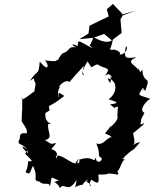

<svg xmlns="http://www.w3.org/2000/svg" viewBox="-20 -949 791 985"><path d="M705 -339 721 -370C688 -386 734 -434 751 -442C685 -465 684 -456 714 -499C728 -475 689 -494 726 -485C744 -538 737 -525 736 -536C692 -567 726 -613 699 -578C692 -591 689 -620 692 -590C659 -625 627 -633 681 -655C634 -653 610 -637 626 -711C643 -705 619 -664 593 -670C610 -688 539 -702 567 -693C529 -697 548 -683 559 -746C537 -725 502 -735 460 -758C434 -691 434 -730 454 -702C378 -740 382 -751 378 -712C358 -725 334 -725 370 -706C327 -714 342 -688 301 -675C309 -685 275 -647 281 -644C252 -633 281 -633 209 -639C228 -628 239 -568 184 -633C177 -557 177 -599 133 -534C167 -557 146 -545 163 -520L156 -479C150 -480 78 -413 94 -452C93 -368 96 -392 93 -385L91 -326C110 -297 122 -284 117 -265C97 -267 79 -268 82 -238C56 -194 112 -225 124 -162C68 -213 108 -200 121 -176C99 -152 112 -166 144 -123C105 -118 139 -132 111 -64C134 -63 123 -40 149 -98C181 -37 142 -23 183 -17C207 7 233 -20 236 8C250 -50 232 -43 282 -23C237 -10 273 -22 287 16C313 -19 327 50 373 -27C367 38 346 6 403 -1C424 -32 444 -31 422 -19C475 15 420 16 449 -27C498 8 484 -27 485 -54C562 -51 503 -64 569 -56C569 -56 599 -44 582 -70C599 -82 605 -133 623 -128C586 -142 625 -132 615 -141C674 -199 646 -156 699 -220C669 -214 678 -211 662 -204C682 -216 655 -272 666 -268C708 -304 742 -327 700 -310ZM365 -110C338 -117 304 -149 277 -151C262 -142 291 -124 254 -153C266 -125 293 -171 243 -184C274 -221 273 -217 248 -211C231 -210 209 -241 198 -228C264 -235 218 -275 228 -314C273 -313 205 -306 213 -369L235 -383C226 -420 225 -388 310 -457C275 -479 279 -478 284 -444C261 -498 314 -523 282 -500C292 -529 337 -542 334 -526C377 -577 394 -590 409 -612C402 -569 404 -581 411 -564C396 -562 401 -590 429 -634C461 -586 440 -609 481 -619C516 -592 557 -609 517 -559C550 -590 566 -526 547 -561C550 -524 548 -509 532 -547C583 -540 586 -473 537 -440C570 -427 606 -422 544 -413C587 -383 549 -397 585 -402L582 -354C592 -339 556 -302 545 -298C505 -244 516 -277 553 -246C521 -240 512 -201 474 -213C500 -152 475 -152 502 -138C504 -112 462 -110 475 -151C458 -97 467 -160 382 -128C404 -128 361 -83 384 -136ZM528 -901 538 -865 439 -817 434 -777 387 -748 459 -755 514 -775 554 -742 604 -780 598 -850 610 -870 677 -895 605 -874 608 -878 559 -929Z"/></svg>

Font: Asimov Aggro
Style: It
Weight: 500
Designer: Google
Version: Version 2.000980; 2014